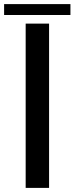

<svg xmlns="http://www.w3.org/2000/svg" viewBox="-75 -915 363 935"><path d="M50 0V-800H164V0ZM-55 -842V-895H268V-842Z"/></svg>

Font: Big Shoulders Text
Style: Bold
Weight: 700
Designer: Patric King
Foundry: XO Type Co
Version: Version 1.000; ttfautohint (v1.8.2)